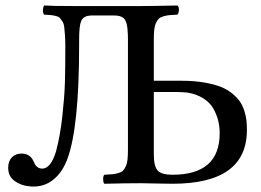

<svg xmlns="http://www.w3.org/2000/svg" viewBox="-20 -667 952 699"><path d="M607.9 -30.8Q779.8 -30.8 779.8 -182.1Q779.8 -205.1 774.7 -226.6Q769.5 -248 757.6 -270.3Q745.6 -292.5 720.7 -308.6Q695.8 -324.7 661.1 -330.1Q638.7 -332 624 -332H540V-105Q540 -61.5 554 -46.1Q567.9 -30.8 607.9 -30.8ZM445.8 -122.1V-525.9Q445.8 -542.5 443.8 -564.9Q440.9 -590.8 430.2 -600.8Q419.4 -610.8 394 -610.8H318.8Q309.1 -610.8 305.2 -609.9Q282.7 -607.9 275.4 -590.1Q268.1 -572.3 268.1 -523.9V-503.9Q268.1 -202.1 225.1 -87.9Q223.1 -81.1 220.2 -76.2Q203.6 -36.6 173.6 -12.5Q143.6 11.7 103 12.2Q91.8 12.2 86.9 11.2Q56.6 8.8 33.2 -8.1Q9.8 -24.9 9.8 -56.2Q9.8 -80.1 23.2 -94Q36.6 -107.9 58.1 -107.9Q90.3 -107.9 103 -78.1Q112.3 -53.2 133.8 -53.2Q165 -53.2 184.1 -116.2Q199.2 -172.9 207 -244.1Q214.8 -315.4 216.3 -366.2Q217.8 -417 217.8 -496.1Q217.8 -521 216.6 -538.1Q215.3 -555.2 213.9 -568.1Q212.4 -581.1 207.3 -588.9Q202.1 -596.7 198 -601.6Q193.8 -606.4 183.3 -608.9Q172.9 -611.3 164.8 -612.1Q156.7 -612.8 140.1 -613.8Q138.2 -616.2 136.2 -625Q136.2 -633.3 137.2 -638.2L140.1 -647H142.1Q166.5 -645 250 -645H493.2Q532.2 -645 626 -647Q632.8 -641.6 630.9 -625Q628.9 -615.7 626 -613.8Q606.9 -612.8 596.2 -611.8Q585.4 -610.8 574.2 -607.4Q563 -604 557.6 -598.4Q552.2 -592.8 547.6 -582.8Q543 -572.8 541.5 -558.3Q540 -543.9 540 -522.9V-373H641.1Q686.5 -373 723.1 -366.7Q759.8 -360.4 784.2 -350.6Q808.6 -340.8 826.7 -325.7Q844.7 -310.5 854.5 -295.7Q864.3 -280.8 870.1 -261.5Q876 -242.2 877.4 -227.3Q878.9 -212.4 878.9 -193.8Q878.9 2 607.9 2Q584 2 545.7 1Q507.3 0 494.1 0Q438 0 359.9 2Q356 -2 356 -8.8Q354 -24.9 359.9 -30.8Q378.9 -31.7 389.6 -32.7Q400.4 -33.7 411.6 -37.1Q422.9 -40.5 428.2 -46.1Q433.6 -51.8 438.2 -62Q442.9 -72.3 444.3 -86.7Q445.8 -101.1 445.8 -122.1Z"/></svg>

Font: Common Serif News
Style: Regular
Weight: 450
Designer: Philipp H. Poll, Khaled Hosny
Foundry: Stefan Peev, Context Ltd.
Version: Version 1.026